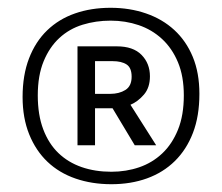

<svg xmlns="http://www.w3.org/2000/svg" viewBox="-20 -707 570 493"><path d="M492 -466Q492 -409 475.5 -366Q459 -323 429 -293.5Q399 -264 357.5 -249Q316 -234 266 -234Q216 -234 174 -248.5Q132 -263 102 -291.5Q72 -320 55 -362Q38 -404 38 -458Q38 -514 54.5 -557Q71 -600 101 -629Q131 -658 172.5 -672.5Q214 -687 264 -687Q313 -687 355 -672.5Q397 -658 427.5 -630Q458 -602 475 -561Q492 -520 492 -466ZM452 -462Q452 -511 437 -547Q422 -583 396 -607Q370 -631 336 -642.5Q302 -654 264 -654Q226 -654 192 -643.5Q158 -633 132.5 -609.5Q107 -586 92 -549.5Q77 -513 77 -462Q77 -412 91 -375Q105 -338 130 -314Q155 -290 189.5 -278Q224 -266 266 -266Q304 -266 337.5 -277.5Q371 -289 396.5 -313Q422 -337 437 -374Q452 -411 452 -462ZM179 -588H280Q322 -588 343.5 -566Q365 -544 365 -511Q365 -482 349.5 -464Q334 -446 315 -438L381 -334H326L269 -429H224V-334H179ZM224 -466H263Q286 -466 302 -476Q318 -486 318 -510Q318 -533 305 -541.5Q292 -550 269 -550H224Z"/></svg>

Font: Mukta Malar SemiBold
Style: Regular
Weight: 600
Designer: Aadarsh Rajan, Girish Dalvi, Yashodeep Gholap
Foundry: Ek Type
Version: Version 2.538;PS 1.000;hotconv 16.6.51;makeotf.lib2.5.65220;